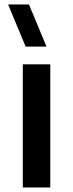

<svg xmlns="http://www.w3.org/2000/svg" viewBox="-20 -822 320 842"><path d="M184 -617.5H92.5L15.5 -802.5H107ZM80 0V-540H200.5V0Z"/></svg>

Font: Vortex Mix
Style: Bold
Weight: 700
Designer: Mikhail Sharanda
Foundry: Mikhail Sharanda
Version: Version 4.504;Glyphs 3.1.2 (3151)